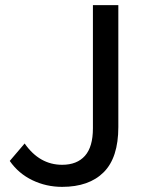

<svg xmlns="http://www.w3.org/2000/svg" viewBox="-20 -720 580 748"><path d="M222 8Q160 8 106 -18Q52 -44 18 -93L76 -161Q134 -78 222 -78Q280 -78 311 -113Q342 -148 342 -220V-700H441V-225Q441 -106 384 -49Q327 8 222 8Z"/></svg>

Font: Argentum Novus
Style: Regular
Weight: 400
Designer: Julieta Ulanovsky
Foundry: Julieta Ulanovsky
Version: Version 7.20;July 27, 2021;FontCreator 13.0.0.2683 64-bit